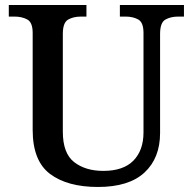

<svg xmlns="http://www.w3.org/2000/svg" viewBox="-20 -734 767 764"><path d="M370 10Q248 10 179 -42Q110 -94 110 -217V-603Q110 -645 88.5 -656.5Q67 -668 38 -668H15V-714H324V-668H302Q272 -668 251 -656Q230 -644 230 -599V-210Q230 -124 275 -89Q320 -54 391 -54Q471 -54 511 -95Q551 -136 551 -207V-603Q551 -645 530 -656.5Q509 -668 480 -668H457V-714H712V-668H689Q659 -668 638 -656Q617 -644 617 -599V-205Q617 -105 555 -47.5Q493 10 370 10Z"/></svg>

Font: Noto Naskh Arabic Medium
Style: Regular
Weight: 500
Designer: Monotype Design Team, David Williams, Mohamad Dakak and Nizar Qandah
Foundry: Monotype Imaging Inc.
Version: Version 2.016